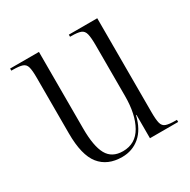

<svg xmlns="http://www.w3.org/2000/svg" viewBox="-129 -658 783 790"><g transform="rotate(-30 263.0 -263.0)"><path d="M234 10Q165 10 128.5 -35.5Q92 -81 92 -184V-450Q92 -483 87.5 -499.5Q83 -516 68 -521Q53 -526 23 -526H16V-536H153V-172Q153 -88 175 -48.5Q197 -9 249 -9Q309 -9 339 -62Q369 -115 369 -201V-442Q369 -479 364.5 -497Q360 -515 345.5 -520.5Q331 -526 300 -526H295V-536H430V-89Q430 -54 434.5 -37Q439 -20 454 -15Q469 -10 499 -10H505V0H371V-111H369Q354 -50 318.5 -20Q283 10 234 10Z"/></g></svg>

Font: Noto Serif Display Condensed Light
Style: Regular
Weight: 300
Width: 3
Designer: Monotype Design Team
Foundry: Monotype Imaging Inc.
Version: Version 2.009